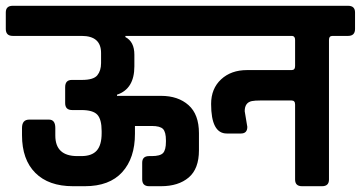

<svg xmlns="http://www.w3.org/2000/svg" viewBox="-50 -643 1246 663"><path d="M-6 -623H661Q685 -623 685 -600V-543Q685 -519 661 -519H383V-515Q414 -499 414 -454V-414Q414 -336 354 -316V-312H506Q565 -312 601 -280Q637 -248 637 -183V-124Q637 -60 601.5 -30Q566 0 506 0H465Q441 0 441 -24V-81Q441 -104 465 -104H474Q503 -104 513 -114.5Q523 -125 523 -154V-158Q523 -187 513 -197.5Q503 -208 474 -208H416V-181Q416 -97 372 -48.5Q328 0 243 0H202Q118 0 72 -46Q26 -92 26 -176V-201Q26 -230 51 -230H119Q141 -230 141 -201V-175Q141 -104 217 -104H231Q267 -104 284 -123Q301 -142 301 -183V-190Q301 -231 286 -247Q271 -263 231 -263H199Q175 -263 175 -287V-342Q175 -367 198 -367H233Q273 -367 286 -383Q299 -399 299 -425V-460Q299 -519 232 -519H-6Q-30 -519 -30 -543V-600Q-30 -623 -6 -623Z M733 -182Q679 -182 679 -284Q679 -337 713.5 -369Q748 -401 803 -401H957Q969 -401 969 -415V-505Q969 -518 959 -519H649Q625 -519 625 -543V-600Q625 -623 649 -623H1152Q1176 -623 1176 -600V-543Q1176 -519 1152 -519H1098Q1086 -519 1086 -505V-23Q1086 0 1062 0H993Q969 0 969 -23V-282Q969 -296 957 -296H849Q830 -296 820 -294Q795 -289 795 -259L804 -205Q804 -182 782 -182Z"/></svg>

Font: Rajdhani
Style: Bold
Weight: 700
Designer: Satya Rajpurohit, Jyotish Sonowal
Foundry: Indian Type Foundry
Version: Version 1.201 February 1, 2022